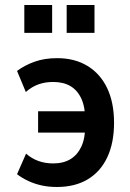

<svg xmlns="http://www.w3.org/2000/svg" viewBox="-20 -736 520 766"><path d="M207 10Q175 10 147 4Q119 -2 94 -13.5Q69 -25 48 -41L84 -123Q107 -103 134 -93.5Q161 -84 192 -84Q233 -84 261 -101Q289 -118 304.5 -151Q320 -184 320 -235L325 -207H132V-292H325L320 -256Q320 -309 304.5 -342.5Q289 -376 261 -392.5Q233 -409 192 -409Q160 -409 133.5 -399.5Q107 -390 83 -369L48 -453Q79 -476 118.5 -490Q158 -504 208 -504Q278 -504 329 -473Q380 -442 407.5 -384.5Q435 -327 435 -246Q435 -166 408 -108.5Q381 -51 330 -20.5Q279 10 207 10ZM246 -605V-716H357V-605ZM77 -605V-716H188V-605Z"/></svg>

Font: Nunito Sans 10pt Condensed
Style: Bold
Weight: 700
Width: 3
Designer: Vernon Adams
Foundry: Vernon Adams
Version: Version 3.101;gftools[0.9.27]